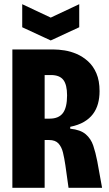

<svg xmlns="http://www.w3.org/2000/svg" viewBox="-20 -896 522 916"><path d="M39 0V-660H236Q259 -660 288 -655.5Q317 -651 346 -638.5Q375 -626 400 -603.5Q425 -581 440 -546Q455 -511 455 -461Q455 -429 447.5 -401.5Q440 -374 423.5 -352Q407 -330 380.5 -314.5Q354 -299 315 -291V-282Q364 -277 389 -255.5Q414 -234 425 -201Q436 -168 444 -127L467 0H307L292 -107Q287 -141 280.5 -168Q274 -195 259 -211.5Q244 -228 214 -228H193V0ZM193 -330H217Q260 -330 280 -356.5Q300 -383 300 -441Q300 -492 282 -515Q264 -538 223 -538H193ZM86 -876 222 -812 358 -876V-766L222 -703L86 -766Z"/></svg>

Font: Bricolage Grotesque 48pt Condensed ExtraBold
Style: Regular
Weight: 800
Width: 3
Designer: Mathieu Triay
Foundry: Atelier Triay
Version: Version 1.001;gftools[0.9.33.dev8+g029e19f]